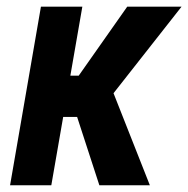

<svg xmlns="http://www.w3.org/2000/svg" viewBox="-20 -548 557 568"><path d="M223.6 -528.3 131.8 0H9.8L101.1 -528.3ZM517.1 -528.3 260.7 -202.1H143.1L147.9 -324.2H212.9L356.4 -528.3ZM273.9 0 199.2 -229.5 307.1 -294.4 423.3 0Z"/></svg>

Font: Roboto Condensed SemiBold
Style: Italic
Weight: 600
Italic angle: -12°
Designer: Christian Robertson
Foundry: Google
Version: Version 3.008; 2023